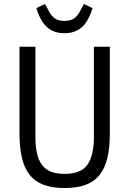

<svg xmlns="http://www.w3.org/2000/svg" viewBox="-20 -933 651 965"><path d="M158 -698V-246Q158 -199 165.5 -164Q173 -129 190 -105.5Q207 -82 235.5 -70.5Q264 -59 305 -59Q387 -59 419.5 -105.5Q452 -152 452 -246V-698H532V-262Q532 -192 520 -140.5Q508 -89 481.5 -55Q455 -21 411.5 -4.5Q368 12 305 12Q242 12 198.5 -4.5Q155 -21 128.5 -55Q102 -89 90 -140.5Q78 -192 78 -262V-698ZM304 -766Q251 -766 217 -796Q183 -826 163 -892L206 -913L224 -880Q239 -851 257 -839.5Q275 -828 304 -828Q333 -828 351 -839.5Q369 -851 384 -880L402 -913L445 -892Q425 -826 391 -796Q357 -766 304 -766Z"/></svg>

Font: IBM Plex Sans Condensed
Style: Regular
Weight: 400
Width: 3
Designer: Mike Abbink, Paul van der Laan, Pieter van Rosmalen
Foundry: Bold Monday
Version: Version 1.1